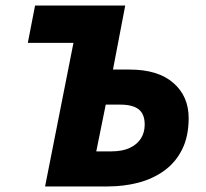

<svg xmlns="http://www.w3.org/2000/svg" viewBox="-20 -670 742 690"><path d="M142 0 244 -516H80L106 -650H430L386 -420H446Q548 -420 603 -372Q658 -324 658 -246Q658 -180 634.5 -133Q611 -86 570 -56.5Q529 -27 477 -13.5Q425 0 368 0ZM326 -126H380Q420 -126 446.5 -138.5Q473 -151 486.5 -172.5Q500 -194 500 -222Q500 -260 478.5 -277Q457 -294 412 -294H360Z"/></svg>

Font: Source Sans 3 Black
Style: Italic
Weight: 900
Italic angle: -11°
Designer: Paul D. Hunt
Foundry: Adobe
Version: Version 3.052;hotconv 1.1.0;makeotfexe 2.6.0